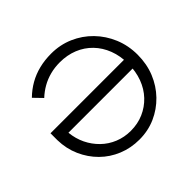

<svg xmlns="http://www.w3.org/2000/svg" viewBox="-168 -910 1121 1121"><g transform="rotate(-45 392.5 -350.0)"><path d="M391.7 10Q321.3 10 260 -15.2Q198.6 -40.4 152.5 -86.2Q106.3 -132.1 79.2 -193.4Q52 -254.8 50.4 -326.5V-383.6H700.2L706.1 -311.8H126.7Q132 -258.8 153.8 -213.5Q175.7 -168.3 211.1 -133.9Q246.4 -99.5 292.8 -80.6Q339.2 -61.7 392 -61.7Q449.8 -61.7 498.1 -82.7Q546.5 -103.8 582.9 -142.1Q619.3 -180.5 639 -233.4Q658.7 -286.3 658.7 -350Q658.7 -414.4 638.3 -467.4Q617.9 -520.5 580.7 -558.9Q543.5 -597.2 492.8 -617.8Q442 -638.3 381.3 -638.3Q338.9 -638.3 301.4 -628.4Q263.9 -618.6 231.2 -600.1Q198.5 -581.6 170.2 -555.2L120 -607Q154.3 -640.7 194.7 -663.7Q235 -686.7 281.7 -698.3Q328.3 -710 381.9 -710Q455.3 -710 519.5 -682.2Q583.7 -654.3 631.8 -604.8Q680 -555.3 707.4 -489.7Q734.7 -424 734.7 -348Q734.7 -272 708.4 -207.1Q682 -142.3 634.7 -93.5Q587.4 -44.7 525.5 -17.3Q463.7 10 391.7 10Z"/></g></svg>

Font: Lexend Medium
Style: Regular
Weight: 500
Designer: Bonnie Shaver-Troup, Thomas Jockin
Foundry: Lexend
Version: Version 1.005